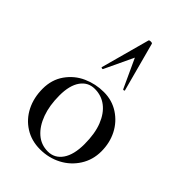

<svg xmlns="http://www.w3.org/2000/svg" viewBox="-220 -820 923 923"><g transform="rotate(45 241.5 -358.5)"><path d="M339.1 -44.9Q366.2 -84 366.2 -155.5Q366.2 -227.1 346.7 -276.6Q327.1 -326.2 293 -352.5Q258.8 -378.9 213.4 -378.9Q168 -378.9 141.6 -341.6Q115.2 -304.2 115.2 -236.1Q115.2 -168 134 -116.5Q152.8 -64.9 186.5 -35.4Q220.2 -5.9 266.1 -5.9Q312 -5.9 339.1 -44.9ZM59.6 -92.5Q35.2 -141.1 35.2 -202.1Q35.2 -263.2 67.1 -308.6Q99.1 -354 149.2 -376.5Q199.2 -398.9 255.1 -398.9Q311 -398.9 355.5 -369.9Q399.9 -340.8 424.1 -293.5Q448.2 -246.1 448.2 -188.5Q448.2 -130.9 418.7 -84.5Q389.2 -38.1 340.1 -12.5Q291 13.2 232.4 13.2Q173.8 13.2 128.9 -15.4Q84 -43.9 59.6 -92.5ZM320.8 -475.1Q320.8 -473.1 316.4 -472.2Q312 -471.2 311 -474.1L243.2 -621.1L173.8 -474.1Q172.9 -471.2 167.5 -472.7Q162.1 -474.1 163.1 -476.1L231 -725.1Q231.9 -730 242.7 -730Q253.4 -730 253.9 -725.1L320.8 -476.1Z"/></g></svg>

Font: Cormorant-Medium
Style: Regular
Weight: 500
Designer: Christian Thalmann (Catharsis Fonts)
Version: Version 3.000